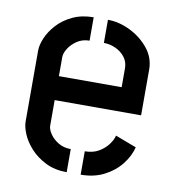

<svg xmlns="http://www.w3.org/2000/svg" viewBox="-67 -603 603 663"><g transform="rotate(10 234.5 -271.5)"><path d="M210 0Q168 0 136 -16Q104 -32 82.5 -55.5Q61 -79 50.5 -104Q40 -129 40 -148V-397Q40 -416 50.5 -441Q61 -466 82.5 -489.5Q104 -513 136 -528Q168 -543 209 -543V-461Q185 -461 166.5 -449Q148 -437 137 -420Q126 -403 126 -389V-322H346V-388Q346 -411 333 -427.5Q320 -444 300 -453Q280 -462 259 -462V-543Q298 -543 337 -524Q376 -505 402.5 -472.5Q429 -440 429 -398V-238H126V-148Q126 -136 136.5 -120Q147 -104 166 -92.5Q185 -81 210 -81ZM259 0V-82Q287 -82 307 -93.5Q327 -105 339.5 -121.5Q352 -138 356 -154L430 -126Q422 -94 399 -65Q376 -36 340.5 -18Q305 0 259 0Z"/></g></svg>

Font: Stick No Bills Medium
Style: Regular
Weight: 500
Version: Version 2.000